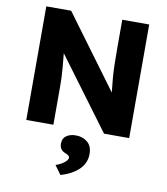

<svg xmlns="http://www.w3.org/2000/svg" viewBox="-103 -786 1014 1165"><g transform="rotate(10 404.0 -203.5)"><path d="M87 0V-700H240L569 -254Q564 -298 560.5 -339.5Q557 -381 556 -427.5Q555 -474 555 -533V-700H721V0H566L241 -438Q246 -385 249 -351.5Q252 -318 253 -291Q254 -264 254 -230V0ZM349 293 309 238Q323 234 340 225Q357 216 369.5 204Q382 192 382 180Q382 168 357 158Q336 150 327.5 137Q319 124 319 104Q319 72 342 56Q365 40 400 40Q442 40 471.5 64Q501 88 501 137Q501 194 459.5 233.5Q418 273 349 293Z"/></g></svg>

Font: Readex Pro
Style: Bold
Weight: 700
Designer: Bonnie Shaver-Troup, Thomas Jockin
Foundry: Lexend
Version: Version 1.203; ttfautohint (v1.8.3)